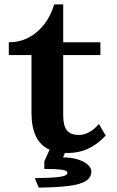

<svg xmlns="http://www.w3.org/2000/svg" viewBox="-20 -732 530 872"><path d="M181.2 1 205.1 -52.2Q123 -88.4 123 -219.2V-481.9H20V-540Q68.4 -540 109.1 -561Q149.9 -582 180.2 -620.6Q210.4 -659.2 226.1 -711.9H267.1V-540H436V-481.9H267.1V-207Q267.1 -160.6 283.9 -139.9Q300.8 -119.1 338.9 -119.1Q362.3 -119.1 385.5 -132.1Q408.7 -145 429.2 -168.9L460 -116.2Q421.9 -75.7 380.1 -56.4Q338.4 -37.1 288.1 -37.1H281.7Q278.8 -37.1 275.4 -37.6L266.1 -17.1Q305.2 -17.1 334 -7.8Q362.8 1.5 378.7 15.9Q394.5 30.3 395 45.9Q395 74.2 369.6 90.1Q344.2 106 291.3 112.5Q238.3 119.1 155.8 120.1L138.2 77.1Q215.3 76.2 250.7 71.3Q286.1 66.4 286.1 53.2Q286.1 42 259.5 38.6Q232.9 35.2 181.2 35.2Z"/></svg>

Font: BIZ UDPMincho
Style: Bold
Weight: 700
Designer: TypeBank Co., Ltd.
Foundry: Morisawa Inc.
Version: Version 1.06